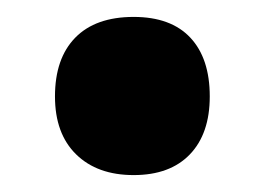

<svg xmlns="http://www.w3.org/2000/svg" viewBox="-20 -195 313 227"><path d="M45 -81Q45 -126 69 -150.5Q93 -175 138 -175Q182 -175 205 -150.5Q228 -126 228 -81Q228 -37 204.5 -12.5Q181 12 138 12Q95 12 70 -12.5Q45 -37 45 -81Z"/></svg>

Font: Noto Sans Gujarati UI ExtraCondensed Black
Style: Regular
Weight: 900
Width: 2
Designer: Jelle Bosma - Monotype Design Team, Universal Thirst
Foundry: Monotype Imaging Inc.
Version: Version 2.106; ttfautohint (v1.8.4.7-5d5b)